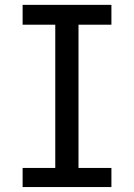

<svg xmlns="http://www.w3.org/2000/svg" viewBox="-20 -755 540 775"><path d="M71.3 0V-77.1H203.1V-655.3H71.3V-735.4H429.7V-655.3H296.9V-77.1H429.7V0Z"/></svg>

Font: Gen Shin Gothic Monospace Regular
Style: Regular
Weight: 400
Designer: [Source Han Sans]
Ryoko NISHIZUKA  (kana & ideographs); Paul D. Hunt (Latin, Greek & Cyrillic); Wenlong ZHANG  (bopomofo
Version: Version 1.002.20150607